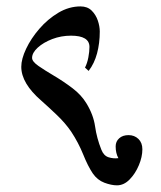

<svg xmlns="http://www.w3.org/2000/svg" viewBox="-20 -570 496 590"><path d="M227.5 -550.3Q248.5 -550.3 261.5 -537.6Q274.4 -524.9 280.5 -507.1Q286.6 -489.3 286.6 -473.1Q286.6 -437.5 278.3 -406.2Q270 -375 252.4 -352.1L241.2 -362.3Q248 -375.5 251.5 -393.6Q254.9 -411.6 254.9 -425.8Q254.9 -460.4 198.2 -460.4Q168 -460.4 140.6 -450Q113.3 -439.5 95.9 -423.6Q78.6 -407.7 78.6 -392.1Q78.6 -380.9 98.4 -367.2Q118.2 -353.5 146.7 -336.7Q175.3 -319.8 202.6 -299.1Q230 -278.3 245.6 -252.4Q267.1 -217.3 272.2 -181.4Q277.3 -145.5 291.5 -109.9Q298.8 -91.3 313.7 -86.7Q328.6 -82 343.8 -84Q335.4 -99.1 335.4 -120.1Q335.4 -135.3 346.2 -145Q356.9 -154.8 375 -154.8Q393.1 -154.8 405.3 -143.1Q417.5 -131.3 417.5 -111.3Q417.5 -87.9 406.7 -62.3Q396 -36.6 378.4 -18.6Q360.8 -0.5 339.4 -0.5Q322.3 -0.5 300.8 -8.5Q279.3 -16.6 265.1 -37.1Q250 -59.6 235.6 -95.5Q221.2 -131.3 198.7 -165.5Q180.7 -191.9 154.3 -217Q127.9 -242.2 106.9 -260.7Q45.4 -314 45.4 -364.7Q45.4 -388.7 60.3 -420.2Q75.2 -451.7 100.8 -481.4Q126.5 -511.2 159.2 -530.8Q191.9 -550.3 227.5 -550.3Z"/></svg>

Font: Lateef Medium
Style: Regular
Weight: 500
Designer: SIL International
Foundry: SIL International
Version: Version 4.200